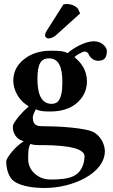

<svg xmlns="http://www.w3.org/2000/svg" viewBox="-20 -696 561 954"><path d="M467 -394C495 -394 511 -406 511 -443C511 -462 485 -491 447 -491C403 -491 345 -458 316 -432C298 -442 277 -444 232 -444C189 -444 147 -434 114 -412C73 -386 46 -347 46 -296C46 -247 75 -194 123 -168C92 -141 44 -88 44 -68C44 -49 47 -37 57 -22C66 -8 78 0 98 6C55 32 11 89 11 106C11 143 23 186 50 205C89 232 155 238 203 238C342 238 501 165 501 55C501 34 491 -9 451 -36C412 -62 262 -69 188 -69C170 -69 143 -71 143 -111C143 -127 153 -141 158 -153C179 -143 200 -142 231 -142C282 -142 329 -155 363 -185C392 -211 412 -246 412 -291C412 -347 384 -384 350 -412C358 -422 391 -440 401 -440C410 -440 417 -434 420 -428C424 -415 442 -394 467 -394ZM175 25C252 25 400 28 400 81C400 117 384 158 351 176C320 194 269 196 231 196C165 196 120 147 120 96C120 62 120 39 131 19C141 23 154 25 175 25ZM290 -288C290 -192 262 -180 236 -180C174 -180 166 -254 166 -305C166 -379 184 -406 223 -406C270 -406 290 -367 290 -288ZM295 -674 212 -543C206 -534 204 -525 204 -519C204 -513 212 -505 220 -505C230 -505 244 -509 258 -521L378 -629L368 -652C360 -662 341 -676 311 -676C306 -676 298 -675 295 -674Z"/></svg>

Font: Libertinus Serif
Style: Bold
Weight: 700
Designer: Philipp H. Poll, Khaled Hosny
Foundry: Caleb Maclennan
Version: Version 7.050;RELEASE